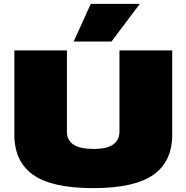

<svg xmlns="http://www.w3.org/2000/svg" viewBox="-20 -960 961 990"><path d="M54 -266V-700H325V-281Q325 -192 462 -192Q534 -192 565 -216Q596 -240 596 -281V-700H868V-266Q868 -127 770.5 -58.5Q673 10 460 10Q248 10 151 -58.5Q54 -127 54 -266ZM360 -746 448 -940H701L555 -746Z"/></svg>

Font: Georama Expanded Black
Style: Regular
Weight: 900
Width: 7
Designer: Jean-Baptiste Levee
Foundry: Production Type
Version: Version 1.000